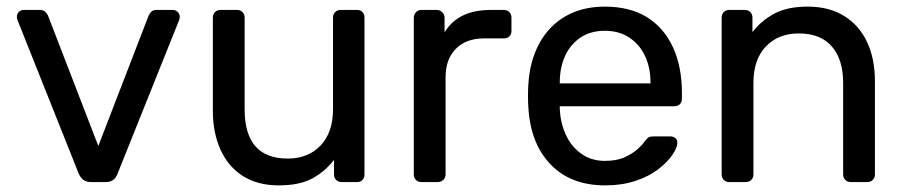

<svg xmlns="http://www.w3.org/2000/svg" viewBox="-20 -550 2732 580"><path d="M255 0Q240 0 231.5 -7Q223 -14 218 -25L33 -489Q31 -494 31 -499Q31 -508 37 -514Q43 -520 52 -520H100Q111 -520 117 -514Q123 -508 125 -503L277 -109L429 -503Q431 -508 436.5 -514Q442 -520 453 -520H502Q510 -520 516.5 -514Q523 -508 523 -499Q523 -494 521 -489L335 -25Q331 -14 322.5 -7Q314 0 298 0Z M822 10Q758 10 713.5 -18.5Q669 -47 646 -98Q623 -149 623 -215V-497Q623 -507 629.5 -513.5Q636 -520 646 -520H696Q706 -520 712.5 -513.5Q719 -507 719 -497V-220Q719 -71 849 -71Q911 -71 948.5 -110.5Q986 -150 986 -220V-497Q986 -507 992.5 -513.5Q999 -520 1009 -520H1059Q1069 -520 1075 -513.5Q1081 -507 1081 -497V-23Q1081 -13 1075 -6.5Q1069 0 1059 0H1012Q1002 0 995.5 -6.5Q989 -13 989 -23V-67Q962 -32 923.5 -11Q885 10 822 10Z M1253 0Q1243 0 1236.5 -6.5Q1230 -13 1230 -23V-496Q1230 -506 1236.5 -513Q1243 -520 1253 -520H1299Q1309 -520 1316 -513Q1323 -506 1323 -496V-452Q1343 -486 1378 -503Q1413 -520 1463 -520H1502Q1512 -520 1518.5 -513.5Q1525 -507 1525 -497V-456Q1525 -446 1518.5 -440Q1512 -434 1502 -434H1442Q1388 -434 1357 -402.5Q1326 -371 1326 -317V-23Q1326 -13 1319 -6.5Q1312 0 1302 0Z M1808 10Q1704 10 1643 -53.5Q1582 -117 1576 -227Q1575 -240 1575 -260.5Q1575 -281 1576 -294Q1580 -365 1609 -418.5Q1638 -472 1688.5 -501Q1739 -530 1807 -530Q1883 -530 1934.5 -498Q1986 -466 2013 -407Q2040 -348 2040 -269V-252Q2040 -241 2033.5 -235Q2027 -229 2017 -229H1671Q1671 -228 1671 -225Q1671 -222 1671 -220Q1673 -179 1689 -143.5Q1705 -108 1735.5 -86Q1766 -64 1807 -64Q1843 -64 1867 -75Q1891 -86 1906 -99.5Q1921 -113 1926 -121Q1935 -133 1940 -135.5Q1945 -138 1956 -138H2005Q2014 -138 2020.5 -132.5Q2027 -127 2026 -117Q2025 -102 2010 -80.5Q1995 -59 1967.5 -38Q1940 -17 1899.5 -3.5Q1859 10 1808 10ZM1671 -298H1945V-301Q1945 -346 1928.5 -381Q1912 -416 1881 -436.5Q1850 -457 1807 -457Q1764 -457 1733.5 -436.5Q1703 -416 1687 -381Q1671 -346 1671 -301Z M2183 0Q2173 0 2166.5 -6.5Q2160 -13 2160 -23V-497Q2160 -507 2166.5 -513.5Q2173 -520 2183 -520H2230Q2240 -520 2246.5 -513.5Q2253 -507 2253 -497V-453Q2279 -487 2318.5 -508.5Q2358 -530 2420 -530Q2485 -530 2530.5 -501.5Q2576 -473 2599.5 -422.5Q2623 -372 2623 -305V-23Q2623 -13 2616.5 -6.5Q2610 0 2600 0H2550Q2540 0 2533.5 -6.5Q2527 -13 2527 -23V-300Q2527 -370 2493 -409.5Q2459 -449 2393 -449Q2331 -449 2293.5 -409.5Q2256 -370 2256 -300V-23Q2256 -13 2249.5 -6.5Q2243 0 2233 0Z"/></svg>

Font: RubikRegular
Style: Regular
Weight: 400
Designer: Hubert and Fischer
Foundry: Hubert and Fischer
Version: Version 2.300;gftools[0.9.30]